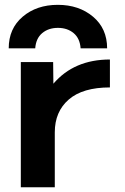

<svg xmlns="http://www.w3.org/2000/svg" viewBox="-20 -784 523 806"><path d="M67.4 -523.4H203.1L204.1 -432.6Q291 -534.2 441.4 -534.2V-417Q327.1 -417 268.6 -366.2Q210 -315.4 210 -228.5V2H67.4ZM429.7 -581.1H318.4Q315.4 -623 289.1 -645Q262.7 -667 223.1 -667Q183.6 -667 157.2 -645Q130.9 -623 127.9 -581.1H16.6Q16.6 -664.1 75.2 -713.9Q133.8 -763.7 222.7 -763.7Q311.5 -763.7 370.6 -713.9Q429.7 -664.1 429.7 -581.1Z"/></svg>

Font: Gen Shin Gothic Bold
Style: Bold
Weight: 700
Designer: [Source Han Sans]
Ryoko NISHIZUKA  (kana & ideographs); Paul D. Hunt (Latin, Greek & Cyrillic); Wenlong ZHANG  (bopomofo
Version: Version 1.002.20150607